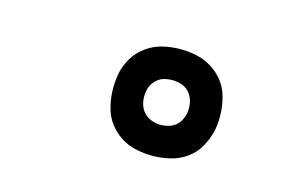

<svg xmlns="http://www.w3.org/2000/svg" viewBox="-46 -869 592 402"><g transform="rotate(15 250.0 -668.5)"><path d="M304 -553Q286 -553 268 -557Q250 -561 235.5 -570.5Q221 -580 210.5 -593.5Q200 -607 195 -624Q190 -641 189 -659.5Q188 -678 191 -697Q194 -716 204 -733.5Q214 -751 230.5 -763Q247 -775 266 -779.5Q285 -784 304 -784Q323 -784 340.5 -780Q358 -776 373 -766.5Q388 -757 398.5 -743.5Q409 -730 414 -713Q419 -696 420 -677.5Q421 -659 418 -641Q414 -622 404.5 -604Q395 -586 378.5 -574Q362 -562 342.5 -557.5Q323 -553 304 -553ZM304 -620Q312 -620 320 -622Q328 -624 335 -629Q342 -634 346 -641.5Q350 -649 352 -657Q354 -669 352 -680Q350 -691 343.5 -700Q337 -709 326.5 -713Q316 -717 304 -717Q296 -717 288 -715Q280 -713 273.5 -708Q267 -703 262.5 -695.5Q258 -688 257 -680Q255 -669 257 -657.5Q259 -646 265.5 -637.5Q272 -629 282.5 -624.5Q293 -620 304 -620Z"/></g></svg>

Font: Iosevka Slab
Style: Italic
Weight: 400
Italic angle: -9°
Monospace: yes
Designer: Belleve Invis
Foundry: Belleve Invis
Version: Version 11.1.0; ttfautohint (v1.8.3)